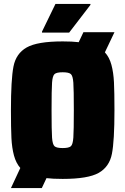

<svg xmlns="http://www.w3.org/2000/svg" viewBox="-20 -908 642 983"><path d="M517 -640Q540 -615 550.5 -576Q561 -537 563.5 -486.5Q566 -436 566 -344Q566 -187 553 -120.5Q540 -54 485.5 -23Q431 8 301 8Q250 8 218 4L194 55H36L84 -48Q62 -73 51.5 -112Q41 -151 38.5 -201.5Q36 -252 36 -344Q36 -501 49 -567.5Q62 -634 116.5 -665Q171 -696 301 -696Q351 -696 383 -692L407 -743H566ZM358 -344Q358 -449 355.5 -484.5Q353 -520 342.5 -529Q332 -538 301 -538Q270 -538 259.5 -529Q249 -520 246.5 -485Q244 -450 244 -344Q244 -238 246.5 -203Q249 -168 259.5 -159Q270 -150 301 -150Q332 -150 342.5 -159Q353 -168 355.5 -203.5Q358 -239 358 -344ZM195 -741V-746L264 -888H443V-883L334 -741Z"/></svg>

Font: Saira Semi Condensed Black
Style: Regular
Weight: 900
Width: 4
Designer: Hector Gatti with collaboration of the Omnibus-Type team
Foundry: Omnibus-Type
Version: Version 1.001; ttfautohint (v1.8)